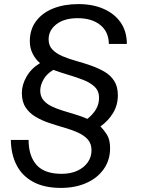

<svg xmlns="http://www.w3.org/2000/svg" viewBox="-20 -730 690 940"><path d="M278 190Q197 190 142.5 160.5Q88 131 61 78Q34 25 33 -45H120Q120 33 158.5 77Q197 121 282 121Q326 121 358.5 106Q391 91 409.5 65Q428 39 428 6Q428 -27 409.5 -47.5Q391 -68 360.5 -81.5Q330 -95 293.5 -105.5Q257 -116 221 -128Q185 -140 154.5 -158Q124 -176 105.5 -204Q87 -232 87 -275Q87 -315 110 -355Q133 -395 176 -421Q155 -438 140.5 -466Q126 -494 126 -528Q126 -586 157 -627Q188 -668 241.5 -689Q295 -710 364 -710Q434 -710 487.5 -686.5Q541 -663 571 -619.5Q601 -576 601 -515H513Q512 -575 470.5 -608Q429 -641 360 -641Q295 -641 256.5 -611.5Q218 -582 218 -537Q218 -507 236.5 -487.5Q255 -468 285.5 -455Q316 -442 352 -432Q388 -422 424 -409.5Q460 -397 490.5 -379.5Q521 -362 539 -334Q557 -306 557 -264Q557 -216 534 -177.5Q511 -139 472 -111Q487 -96 503 -71.5Q519 -47 519 -4Q519 53 488.5 97Q458 141 403.5 165.5Q349 190 278 190ZM408 -148Q435 -170 450 -195Q465 -220 465 -252Q465 -284 444 -304.5Q423 -325 388.5 -338.5Q354 -352 315 -363.5Q276 -375 241 -388Q208 -368 192.5 -340Q177 -312 177 -286Q177 -259 192 -240.5Q207 -222 231.5 -210Q256 -198 286.5 -188.5Q317 -179 349 -169.5Q381 -160 408 -148Z"/></svg>

Font: Azeret Mono Thin Light
Style: Italic
Weight: 300
Italic angle: -12°
Version: Version 1.002